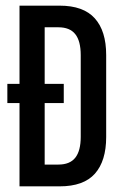

<svg xmlns="http://www.w3.org/2000/svg" viewBox="-20 -659 434 679"><path d="M6 -294.5V-362.5H205.5V-294.5ZM106 0V-77H186.5Q227 -77 246.2 -101.2Q265.5 -125.5 265.5 -175V-464Q265.5 -514 246.2 -538.2Q227 -562.5 186.5 -562.5H107.5V-639H191Q275 -639 315.2 -594.2Q355.5 -549.5 355.5 -464.5V-174.5Q355.5 -90 315.8 -45Q276 0 191 0ZM49 0V-639H138V0Z"/></svg>

Font: Anek Latin Condensed Medium
Style: Regular
Weight: 500
Width: 3
Designer: Yesha Goshar
Foundry: Ek Type
Version: Version 1.003